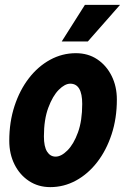

<svg xmlns="http://www.w3.org/2000/svg" viewBox="-20 -755 525 787"><path d="M18 -178Q18 -255 39.5 -320.5Q61 -386 98.5 -434.5Q136 -483 185.5 -510Q235 -537 291 -537Q341 -537 378.5 -512Q416 -487 437.5 -444Q459 -401 459 -347Q459 -270 437.5 -204.5Q416 -139 378.5 -90.5Q341 -42 291.5 -15Q242 12 186 12Q137 12 99 -13Q61 -38 39.5 -81Q18 -124 18 -178ZM160 -196Q160 -154 173 -133.5Q186 -113 208 -113Q231 -113 256.5 -138.5Q282 -164 299.5 -212Q317 -260 317 -329Q317 -412 268 -412Q246 -412 221 -387Q196 -362 178 -313.5Q160 -265 160 -196ZM233 -585 328 -735H472L340 -585Z"/></svg>

Font: Radio Canada Condensed
Style: Bold Italic
Weight: 700
Width: 3
Italic angle: -12°
Designer: Charles Daoud, Etienne Aubert Bonn, Alexandre Saumier Demers, Jacques Le Bailly
Foundry: Radio-Canada
Version: Version 2.104; ttfautohint (v1.8.4.7-5d5b);gftools[0.9.28.de